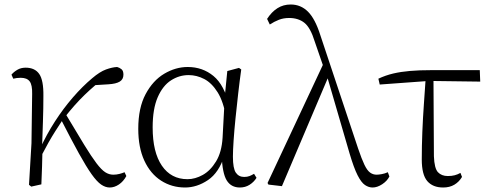

<svg xmlns="http://www.w3.org/2000/svg" viewBox="-20 -820 2181 854"><path d="M119 10 109 2 120 -183 123 -402Q124 -442 112 -458Q100 -474 72 -474Q63 -474 55 -473Q47 -472 39 -470L31 -488Q41 -500 57 -509.5Q73 -519 94 -519Q135 -519 154.5 -491Q174 -463 173 -393Q173 -339 171 -279.5Q169 -220 167 -161L169 -158Q168 -118 167 -78.5Q166 -39 164 0ZM158 -116 144 -145H152L158 -158Q187 -222 224.5 -280Q262 -338 304.5 -387Q347 -436 390 -472Q424 -501 451.5 -511Q479 -521 501 -522Q512 -519 520.5 -512Q529 -505 529 -488Q529 -467 512.5 -457Q496 -447 462 -445L381 -440L448 -476Q401 -441 356.5 -398Q312 -355 266 -296L260 -289Q241 -260 226 -236.5Q211 -213 195.5 -185.5Q180 -158 158 -116ZM468 14Q449 14 430 1Q411 -12 387.5 -45Q364 -78 331 -137.5Q298 -197 250 -291L272 -313Q322 -229 354.5 -176Q387 -123 409 -94Q431 -65 448 -54Q465 -43 484 -43Q498 -43 511.5 -46.5Q525 -50 534 -54L542 -37Q529 -13 509 0.5Q489 14 468 14Z M803 14Q744 14 696.5 -16.5Q649 -47 622 -105.5Q595 -164 595 -247Q595 -340 627.5 -401Q660 -462 710.5 -492Q761 -522 815 -522Q881 -522 929.5 -482Q978 -442 1000 -349H1008L986 -296Q974 -368 948 -409.5Q922 -451 888.5 -468.5Q855 -486 819 -486Q777 -486 740.5 -462.5Q704 -439 681.5 -387.5Q659 -336 659 -253Q659 -143 700 -83Q741 -23 814 -23Q848 -23 882 -42Q916 -61 941 -102Q966 -143 970 -207L980 -393L991 -504L1043 -518L1053 -511Q1046 -461 1039.5 -404.5Q1033 -348 1027.5 -293.5Q1022 -239 1019 -194.5Q1016 -150 1016 -123Q1016 -71 1029 -52Q1042 -33 1066 -33Q1080 -33 1090 -37Q1100 -41 1110 -47L1121 -29Q1109 -10 1090 2Q1071 14 1047 14Q1008 14 988.5 -17.5Q969 -49 966 -128H978Q954 -52 905 -19Q856 14 803 14Z M1174 1 1170 -6 1422 -544 1445 -489 1234 8ZM1637 14Q1620 14 1603.5 3Q1587 -8 1570.5 -40.5Q1554 -73 1535 -137L1433 -487L1430 -490L1380 -635Q1361 -697 1334 -718.5Q1307 -740 1266 -740Q1241 -740 1220.5 -732Q1200 -724 1180 -711L1168 -736Q1188 -767 1214 -783.5Q1240 -800 1273 -800Q1318 -800 1350 -768Q1382 -736 1405 -663L1573 -159Q1589 -112 1601 -87Q1613 -62 1626 -52.5Q1639 -43 1655 -43Q1664 -43 1678 -45.5Q1692 -48 1705 -54L1712 -35Q1702 -15 1680 -0.5Q1658 14 1637 14Z M1669 -444 1663 -470Q1695 -485 1729 -493Q1763 -501 1804 -504.5Q1845 -508 1898 -508H2114L2116 -457L1888 -460ZM1951 14Q1905 14 1880.5 -14.5Q1856 -43 1856 -111Q1856 -170 1858.5 -232.5Q1861 -295 1865.5 -358Q1870 -421 1874 -481H1908L1910 -125Q1912 -71 1928 -54Q1944 -37 1972 -37Q1989 -37 2002.5 -40.5Q2016 -44 2028 -51L2035 -33Q2022 -11 2001 1.5Q1980 14 1951 14Z"/></svg>

Font: Noto Serif SC ExtraLight
Style: Regular
Weight: 200
Designer: Ryoko NISHIZUKA 西塚涼子 (kana & ideographs); Frank Grießhammer (Latin, Greek & Cyrillic); Wenlong ZHANG 张文龙 (bopomofo); San
Foundry: Adobe
Version: Version 2.002-H1;hotconv 1.1.0;makeotfexe 2.6.0